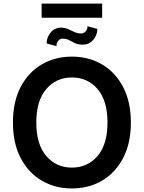

<svg xmlns="http://www.w3.org/2000/svg" viewBox="-20 -1058 815 1088"><path d="M721.6 -363.6Q721.6 -246.1 677.7 -162.5Q633.9 -78.8 558.4 -34.4Q483 9.9 387.4 9.9Q291.9 9.9 216.3 -34.6Q140.6 -79.2 96.9 -162.8Q53.3 -246.4 53.3 -363.6Q53.3 -481.2 96.9 -564.8Q140.6 -648.4 216.3 -692.8Q291.9 -737.2 387.4 -737.2Q483 -737.2 558.4 -692.8Q633.9 -648.4 677.7 -564.8Q721.6 -481.2 721.6 -363.6ZM589.1 -363.6Q589.1 -487.9 532.8 -553.4Q476.6 -619 387.4 -619Q298.7 -619 242.2 -553.4Q185.7 -487.9 185.7 -363.6Q185.7 -239.7 242.2 -174Q298.7 -108.3 387.4 -108.3Q476.6 -108.3 532.8 -174Q589.1 -239.7 589.1 -363.6ZM558.9 -1037.6V-957.4H215.9V-1037.6ZM475.9 -909.4 531.6 -894.2Q531.6 -858.7 508.2 -831.9Q484.7 -805 448.9 -805Q422.2 -805 404.7 -813.6Q387.1 -822.1 371.3 -830.6Q355.5 -839.1 333.8 -839.1Q319.6 -839.1 309.5 -826.2Q299.4 -813.2 299.7 -796.2L244.3 -811.8Q244.3 -846.6 267 -873.9Q289.8 -901.3 325.3 -901.3Q347.3 -901.3 365.6 -893.1Q383.9 -884.9 401.8 -876.6Q419.7 -868.3 440.3 -868.3Q454.5 -868.3 465.2 -880Q475.9 -891.7 475.9 -909.4Z"/></svg>

Font: Inter UI Semi Bold
Style: Regular
Weight: 600
Designer: Rasmus Andersson
Foundry: rsms
Version: 3.2;8d6f07862